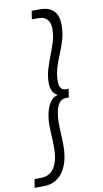

<svg xmlns="http://www.w3.org/2000/svg" viewBox="-150 -787 558 1043"><g transform="rotate(-10 129.0 -265.0)"><path d="M251 -638Q251 -594 240 -556Q229 -518 214 -483Q199 -448 188 -412Q177 -376 177 -336Q177 -316 185 -302Q193 -288 214 -288H228L221 -241H206Q181 -241 167.5 -222Q154 -203 148.5 -173.5Q143 -144 143 -114Q143 -87 145 -56Q147 -25 147 14Q147 48 140 82.5Q133 117 116 146Q99 175 70.5 192.5Q42 210 -1 210H-47L-39 163H-6Q24 163 44 150Q64 137 75 115Q86 93 90.5 67Q95 41 95 16Q95 -9 94 -30Q93 -51 92 -71.5Q91 -92 91 -113Q91 -147 98.5 -179.5Q106 -212 122 -235.5Q138 -259 164 -265Q143 -276 135 -295Q127 -314 127 -337Q127 -376 138 -412Q149 -448 162.5 -482.5Q176 -517 187 -552Q198 -587 198 -625Q198 -645 191.5 -660.5Q185 -676 170.5 -685Q156 -694 132 -694H97L104 -740H152Q186 -740 208 -727.5Q230 -715 240.5 -692Q251 -669 251 -638Z"/></g></svg>

Font: Georama ExtraCondensed Thin Light
Style: Italic
Weight: 300
Italic angle: -9°
Version: Version 1.001